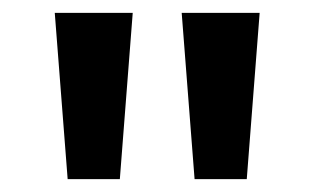

<svg xmlns="http://www.w3.org/2000/svg" viewBox="-20 -734 488 298"><path d="M186 -714 166 -456H85L65 -714ZM383 -714 363 -456H282L262 -714Z"/></svg>

Font: Noto Sans Gujarati SemiBold
Style: Regular
Weight: 600
Designer: Jelle Bosma - Monotype Design Team, Universal Thirst
Foundry: Monotype Imaging Inc.
Version: Version 2.106; ttfautohint (v1.8.4.7-5d5b)